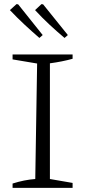

<svg xmlns="http://www.w3.org/2000/svg" viewBox="-20 -911 416 931"><path d="M41 0V-21Q69 -30 96.5 -35.5Q124 -41 151 -43L160 -603L41 -623V-647H332V-626Q307 -619 279.5 -613.5Q252 -608 222 -604V-43L332 -24V0ZM171 -727Q134 -759 98 -792.5Q62 -826 28 -862L60 -891L68 -890L187 -741ZM293 -727Q255 -759 219 -792.5Q183 -826 150 -862L181 -891L189 -890L309 -741Z"/></svg>

Font: Piazzolla SC Light
Style: Regular
Weight: 300
Designer: Juan Pablo del Peral
Foundry: Huerta Tipografica
Version: Version 1.330